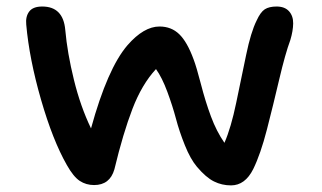

<svg xmlns="http://www.w3.org/2000/svg" viewBox="-20 -619 983 586"><path d="M685.1 -53.2Q657.2 -53.2 633.1 -65.2Q608.9 -77.1 581.1 -109.9Q561 -133.8 544.2 -175.8Q527.3 -217.8 517.1 -256.6Q506.8 -295.4 490.7 -338.9Q474.6 -382.3 456.1 -408.2Q413.1 -361.8 384.3 -286.9Q355.5 -211.9 329.1 -102.1Q315.4 -54.2 267.1 -54.2Q242.7 -54.2 223.4 -66.9Q204.1 -79.6 184.1 -115.2Q141.1 -190.4 105.2 -314.9Q69.3 -439.5 60.1 -543.9Q57.6 -568.4 69.1 -583.7Q80.6 -599.1 108.9 -599.1Q172.9 -599.1 179.2 -527.8Q185.5 -457 205.6 -375.5Q225.6 -293.9 257.8 -227.1Q308.1 -410.2 369.1 -481Q418.9 -538.1 466.8 -538.1Q502.9 -538.1 527.1 -514.6Q551.3 -491.2 570.8 -438Q579.6 -415 593.3 -362.1Q606.9 -309.1 623.8 -263.7Q640.6 -218.3 665 -183.1Q685.1 -229 700.9 -305.2Q716.8 -381.3 731.2 -451.2Q745.6 -521 763.2 -556.2Q774.9 -582 788.1 -590.6Q801.3 -599.1 824.2 -599.1Q849.1 -599.1 862.1 -584.7Q875 -570.3 874.8 -547.6Q874.5 -524.9 866.2 -497.1Q850.6 -455.1 832.3 -377Q814 -298.8 794.7 -223.9Q775.4 -148.9 752.9 -103Q728 -53.2 685.1 -53.2Z"/></svg>

Font: Shantell Sans Irregular
Style: Regular
Weight: 500
Designer: Stephen Nixon, Anya Danilova, Shantell Martin
Foundry: Arrow Type
Version: Version 1.006;[9816181b4]